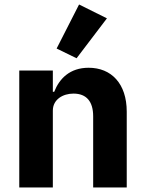

<svg xmlns="http://www.w3.org/2000/svg" viewBox="-20 -827 640 847"><path d="M213.1 0V-339.1C213.1 -388.8 258.2 -414.1 304 -414.1C361.9 -414.1 391 -378.9 391 -313.9V0H539.1V-334.2C539.1 -459.2 470.2 -528.1 371.1 -528.1C288 -528.1 241.8 -480.1 219.1 -421.9H213.1V-516H65V0ZM229.8 -612.9 317.8 -570 451.7 -746.1 328.8 -807.2Z"/></svg>

Font: Margiela Mono Bold
Style: Regular
Weight: 700
Designer: Mike Abbink, Paul van der Laan, Pieter van Rosmalen
Foundry: Bold Monday
Version: Version 2.003 2021